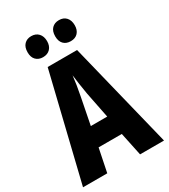

<svg xmlns="http://www.w3.org/2000/svg" viewBox="-220 -1022 989 1125"><g transform="rotate(-30 274.0 -459.5)"><path d="M386 0 353 -157H196L164 0H0L173 -714H372L548 0ZM295 -464Q289 -501 283.5 -536Q278 -571 275 -599Q269 -542 254 -466L219 -288H330ZM114 -847Q114 -882 132 -900.5Q150 -919 179 -919Q210 -919 228 -899.5Q246 -880 246 -847Q246 -815 228 -796Q210 -777 179 -777Q150 -777 132 -795Q114 -813 114 -847ZM301 -847Q301 -882 319 -900.5Q337 -919 367 -919Q398 -919 415.5 -899.5Q433 -880 433 -847Q433 -815 415.5 -796Q398 -777 367 -777Q336 -777 318.5 -795.5Q301 -814 301 -847Z"/></g></svg>

Font: Noto Sans ExtraCondensed ExtraBold
Style: Regular
Weight: 800
Width: 2
Designer: Monotype Design Team
Foundry: Monotype Imaging Inc.
Version: Version 2.013; ttfautohint (v1.8.4.7-5d5b)